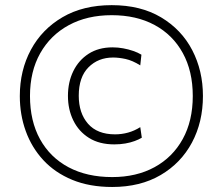

<svg xmlns="http://www.w3.org/2000/svg" viewBox="-20 -717 866 746"><path d="M416 9.5Q328 9.5 260.8 -18.2Q193.5 -46 148.2 -95Q103 -144 80 -207.8Q57 -271.5 57 -344Q57 -443.5 100 -523.5Q143 -603.5 223 -650.2Q303 -697 414 -697Q526.5 -697 606 -649.5Q685.5 -602 727 -522Q768.5 -442 768.5 -344Q768.5 -243 725.8 -163Q683 -83 604 -36.8Q525 9.5 416 9.5ZM424 -156Q366 -156 326 -181Q286 -206 265 -248.8Q244 -291.5 244 -344.5Q244 -398 264.8 -440.5Q285.5 -483 324.2 -508Q363 -533 417.5 -533Q438.5 -533 458.8 -529.2Q479 -525.5 497.2 -519.2Q515.5 -513 529.5 -504.5L525 -463Q494.5 -482 468 -487.8Q441.5 -493.5 419.5 -493.5Q361.5 -493.5 323.8 -455.5Q286 -417.5 286 -345Q286 -277.5 322 -236.2Q358 -195 427 -195Q453 -195 477.5 -201.8Q502 -208.5 525 -223L531 -182Q519.5 -175 503.2 -169Q487 -163 467 -159.5Q447 -156 424 -156ZM416 -29Q510 -29 580.5 -67.5Q651 -106 690 -176.8Q729 -247.5 729 -344Q729 -440.5 690.2 -511Q651.5 -581.5 580.8 -619.8Q510 -658 414 -658Q318.5 -658 247.2 -619.2Q176 -580.5 136.2 -510Q96.5 -439.5 96.5 -344Q96.5 -247 135.5 -176.2Q174.5 -105.5 246.2 -67.2Q318 -29 416 -29Z"/></svg>

Font: Commissioner Thin ExtraLight
Style: Regular
Weight: 250
Version: Version 1.000